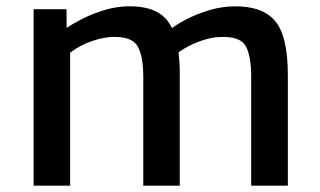

<svg xmlns="http://www.w3.org/2000/svg" viewBox="-20 -585 1009 605"><path d="M86 0V-556H189.5L190 -497Q210.5 -511 241.2 -526.5Q272 -542 308 -553Q344 -564 380 -565Q433.5 -566.5 468.5 -550.5Q503.5 -534.5 522 -496.5Q542.5 -512 574 -527.5Q605.5 -543 642.5 -553.8Q679.5 -564.5 717 -565Q806.5 -566.5 846.8 -519Q887 -471.5 887 -349V0H771.5V-341.5Q771.5 -410 753.8 -440.5Q736 -471 674 -468.5Q645 -468 608.2 -454.5Q571.5 -441 542.5 -420Q546.5 -389 546.5 -348.5V0H431.5V-341.5Q431.5 -410 412.8 -440.5Q394 -471 333 -468.5Q307 -468 270.2 -455.8Q233.5 -443.5 201 -419V0Z"/></svg>

Font: Merriweather Sans
Style: Regular
Weight: 400
Designer: Eben Sorkin
Foundry: Eben Sorkin
Version: Version 1.008; ttfautohint (v1.7.19-72a1) -l 8 -r 50 -G 200 